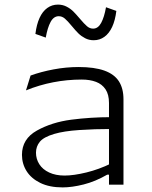

<svg xmlns="http://www.w3.org/2000/svg" viewBox="-20 -803 660 835"><path d="M454 0V-355Q454 -392 439 -414.5Q424 -437 397.5 -447Q371 -457 335.5 -457Q272 -457 211.5 -445.2Q151 -433.5 93 -410L113 -474.5Q158.5 -491 213 -501.2Q267.5 -511.5 322 -511.5Q390.5 -511.5 433.8 -496Q477 -480.5 497 -449.5Q517 -418.5 517 -371V0ZM215.5 -220.5Q170 -207 153.2 -186.5Q136.5 -166 136.5 -139Q136.5 -111.5 151 -88.8Q165.5 -66 193.8 -52.8Q222 -39.5 261 -39.5Q300.5 -39.5 355.8 -53Q411 -66.5 464 -92.5L468.5 -43.5H446.5Q394.5 -13.5 343.8 -0.8Q293 12 252.5 12Q195 12 155.2 -7.5Q115.5 -27 95.5 -59Q75.5 -91 75.5 -129.5Q75.5 -199 140.5 -235.2Q205.5 -271.5 290.2 -282.5Q375 -293.5 464 -293.5V-242Q392 -242 324.8 -237.5Q257.5 -233 215.5 -220.5ZM327.5 -721.5Q346.5 -699 358.5 -688.8Q370.5 -678.5 385 -678.5Q406.5 -678.5 420 -703.5Q433.5 -728.5 441 -771.5L486 -755.5Q481 -714.5 467.8 -686Q454.5 -657.5 434 -642.8Q413.5 -628 387.5 -628Q367 -628 350.2 -636.8Q333.5 -645.5 321.2 -657.5Q309 -669.5 292.5 -689.5Q274 -712 262 -722.2Q250 -732.5 235.5 -732.5Q213.5 -732.5 200 -707.5Q186.5 -682.5 179 -639.5L134 -655.5Q139 -696.5 152 -725Q165 -753.5 185.5 -768.2Q206 -783 232 -783Q252.5 -783 269.5 -774.2Q286.5 -765.5 298.8 -753.2Q311 -741 327.5 -721.5Z"/></svg>

Font: Monaspace Argon Var ExtraLight
Style: Regular
Weight: 200
Designer: Riley Cran and the Lettermatic Team
Version: Version 1.200 (Monaspace Argon Var)